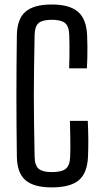

<svg xmlns="http://www.w3.org/2000/svg" viewBox="-20 -826 458 854"><path d="M210 7.5Q130.5 7.5 93.2 -24.5Q56 -56.5 55 -130.5Q54 -204 53.5 -270.2Q53 -336.5 53 -400Q53 -463.5 53.5 -529.5Q54 -595.5 55 -669Q56 -741.5 93.2 -773.8Q130.5 -806 210 -806Q289.5 -806 327 -773.5Q364.5 -741 367.5 -669Q368.5 -643 368.8 -619.2Q369 -595.5 368.5 -572Q368 -548.5 366.5 -522H287.5Q288.5 -549 288.8 -573Q289 -597 289 -621Q289 -645 288 -671.5Q286.5 -709.5 269 -723.8Q251.5 -738 210 -738Q169.5 -738 152.2 -723.8Q135 -709.5 134 -671.5Q132.5 -593 131.5 -527.2Q130.5 -461.5 130.5 -399.8Q130.5 -338 131.5 -272.2Q132.5 -206.5 134 -127.5Q135 -89.5 152.5 -75Q170 -60.5 210 -60.5Q254 -60.5 272.2 -75Q290.5 -89.5 292 -127.5Q293 -150.5 293 -172.8Q293 -195 292.5 -222.8Q292 -250.5 291 -288.5H370.5Q372.5 -240.5 372.8 -203.8Q373 -167 371.5 -130.5Q368.5 -56.5 330.8 -24.5Q293 7.5 210 7.5Z"/></svg>

Font: Big Shoulders Text Thin
Style: Regular
Weight: 400
Version: Version 2.002